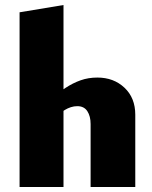

<svg xmlns="http://www.w3.org/2000/svg" viewBox="-20 -745 606 765"><path d="M341 0V-251Q341 -282 328 -302Q315 -322 288 -322Q275 -322 262.5 -318Q250 -314 238.5 -307Q227 -300 219 -289L181 -349Q211 -375 240.5 -394.5Q270 -414 301 -425Q332 -436 368 -436Q433 -436 476 -395.5Q519 -355 519 -288V0ZM58 0V-696L233 -725V0Z"/></svg>

Font: Ysabeau Office Black
Style: Regular
Weight: 900
Designer: Christian Thalmann (Catharsis Fonts)
Version: Version 2.001;gftools[0.9.30]; featfreeze: tnum,lnum,ss02